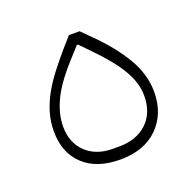

<svg xmlns="http://www.w3.org/2000/svg" viewBox="-82 -478 588 575"><g transform="rotate(-20 212.5 -190.5)"><path d="M210 11Q135 11 93 -28.5Q51 -68 51 -136Q51 -167 59.5 -195.5Q68 -224 83 -251Q98 -278 118.5 -304.5Q139 -331 163 -359L192 -392H226L257 -361Q309 -310 341.5 -256Q374 -202 374 -145Q374 -76 330.5 -32.5Q287 11 210 11ZM220 -27Q275 -27 308.5 -58.5Q342 -90 342 -145Q342 -185 317.5 -227Q293 -269 241 -322L208 -356H204L178 -327Q126 -271 104 -226.5Q82 -182 82 -140Q82 -89 114 -58Q146 -27 200 -27Z"/></g></svg>

Font: IBM Plex Sans Arabic ExtraLight
Style: Regular
Weight: 200
Designer: Mike Abbink, Paul van der Laan, Pieter van Rosmalen, Wael Morcos, Khajak Apelian
Foundry: Bold Monday
Version: Version 1.1